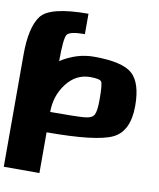

<svg xmlns="http://www.w3.org/2000/svg" viewBox="-104 -956 959 1161"><g transform="rotate(10 375.0 -375.0)"><path d="M500 -375Q500 -468.8 490.2 -484.4Q480.5 -500 421.9 -500Q334 -500 276.4 -424.8Q218.8 -349.6 218.8 -250Q377 -250 425.8 -253.9Q474.6 -257.8 487.3 -281.2Q500 -304.7 500 -375ZM0 125V-562.5Q0 -730.5 53.7 -802.7Q107.4 -875 343.8 -875V-750Q250 -750 234.4 -724.6Q218.8 -699.2 218.8 -562.5Q316.4 -625 421.9 -625Q597.7 -625 658.2 -570.3Q718.8 -515.6 718.8 -375Q718.8 -218.8 621.1 -171.9Q523.4 -125 218.8 -125V125Z"/></g></svg>

Font: CraftyPE
Style: Regular
Weight: 400
Designer: Erek Butcher
Foundry: Haunted Coop
Version: Version 0.018;April 4, 2024;FontCreator 15.0.0.2962 64-bit